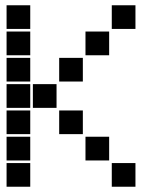

<svg xmlns="http://www.w3.org/2000/svg" viewBox="-20 -715 640 730"><path d="M6 -695Q5 -695 5 -695Q5 -695 5 -694V-606Q5 -605 5 -605Q5 -605 6 -605H94Q95 -605 95 -605Q95 -605 95 -606V-694Q95 -695 95 -695Q95 -695 94 -695ZM406 -695Q405 -695 405 -695Q405 -695 405 -694V-606Q405 -605 405 -605Q405 -605 406 -605H494Q495 -605 495 -605Q495 -605 495 -606V-694Q495 -695 495 -695Q495 -695 494 -695ZM6 -595Q5 -595 5 -595Q5 -595 5 -594V-506Q5 -505 5 -505Q5 -505 6 -505H94Q95 -505 95 -505Q95 -505 95 -506V-594Q95 -595 95 -595Q95 -595 94 -595ZM306 -595Q305 -595 305 -595Q305 -595 305 -594V-506Q305 -505 305 -505Q305 -505 306 -505H394Q395 -505 395 -505Q395 -505 395 -506V-594Q395 -595 395 -595Q395 -595 394 -595ZM6 -495Q5 -495 5 -495Q5 -495 5 -494V-406Q5 -405 5 -405Q5 -405 6 -405H94Q95 -405 95 -405Q95 -405 95 -406V-494Q95 -495 95 -495Q95 -495 94 -495ZM206 -495Q205 -495 205 -495Q205 -495 205 -494V-406Q205 -405 205 -405Q205 -405 206 -405H294Q295 -405 295 -405Q295 -405 295 -406V-494Q295 -495 295 -495Q295 -495 294 -495ZM6 -395Q5 -395 5 -395Q5 -395 5 -394V-306Q5 -305 5 -305Q5 -305 6 -305H94Q95 -305 95 -305Q95 -305 95 -306V-394Q95 -395 95 -395Q95 -395 94 -395ZM106 -395Q105 -395 105 -395Q105 -395 105 -394V-306Q105 -305 105 -305Q105 -305 106 -305H194Q195 -305 195 -305Q195 -305 195 -306V-394Q195 -395 195 -395Q195 -395 194 -395ZM6 -295Q5 -295 5 -295Q5 -295 5 -294V-206Q5 -205 5 -205Q5 -205 6 -205H94Q95 -205 95 -205Q95 -205 95 -206V-294Q95 -295 95 -295Q95 -295 94 -295ZM206 -295Q205 -295 205 -295Q205 -295 205 -294V-206Q205 -205 205 -205Q205 -205 206 -205H294Q295 -205 295 -205Q295 -205 295 -206V-294Q295 -295 295 -295Q295 -295 294 -295ZM6 -195Q5 -195 5 -195Q5 -195 5 -194V-106Q5 -105 5 -105Q5 -105 6 -105H94Q95 -105 95 -105Q95 -105 95 -106V-194Q95 -195 95 -195Q95 -195 94 -195ZM306 -195Q305 -195 305 -195Q305 -195 305 -194V-106Q305 -105 305 -105Q305 -105 306 -105H394Q395 -105 395 -105Q395 -105 395 -106V-194Q395 -195 395 -195Q395 -195 394 -195ZM6 -95Q5 -95 5 -95Q5 -95 5 -94V-6Q5 -5 5 -5Q5 -5 6 -5H94Q95 -5 95 -5Q95 -5 95 -6V-94Q95 -95 95 -95Q95 -95 94 -95ZM406 -95Q405 -95 405 -95Q405 -95 405 -94V-6Q405 -5 405 -5Q405 -5 406 -5H494Q495 -5 495 -5Q495 -5 495 -6V-94Q495 -95 495 -95Q495 -95 494 -95Z"/></svg>

Font: Doto Black
Style: Regular
Weight: 900
Monospace: yes
Version: Version 1.000